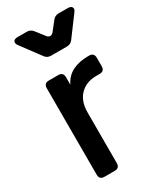

<svg xmlns="http://www.w3.org/2000/svg" viewBox="-202 -867 779 934"><g transform="rotate(-30 187.0 -400.0)"><path d="M94 0Q66 0 66 -28V-513Q66 -541 94 -541H146Q174 -541 174 -513V-471Q194 -512 231 -530Q268 -548 318 -548H323Q351 -548 351 -520V-473Q351 -445 323 -445H304Q248 -445 213.5 -410Q179 -375 179 -312V-28Q179 0 151 0ZM164 -640Q142 -640 130 -657L49 -766Q39 -780 44 -790Q49 -800 67 -800H119Q140 -800 153 -783L189 -737Q197 -725 208 -725Q219 -725 228 -737L264 -783Q277 -800 298 -800H350Q367 -800 372.5 -790Q378 -780 367 -766L286 -657Q274 -640 252 -640Z"/></g></svg>

Font: Pitagon Sans Text SemiBold
Style: Regular
Weight: 600
Designer: Travis Tran
Foundry: Pitagon
Version: Version 1.001; ttfautohint (v1.8.4.7-5d5b);gftools[0.9.26]